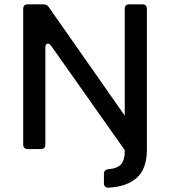

<svg xmlns="http://www.w3.org/2000/svg" viewBox="-20 -687 787 885"><path d="M480 178Q459 178 459 157V115Q459 95 480 93Q523 89 539 69Q555 49 555 11V5L215 -477Q206 -488 197.5 -485.5Q189 -483 189 -468V-21Q189 0 168 0H108Q87 0 87 -21V-646Q87 -667 108 -667H180Q196 -667 205 -654L555 -154V-646Q555 -667 576 -667H636Q657 -667 657 -646V6Q656 93 609.5 133.5Q563 174 480 178Z"/></svg>

Font: Pitagon Sans Medium
Style: Regular
Weight: 500
Designer: Travis Tran
Foundry: Pitagon
Version: Version 1.001; ttfautohint (v1.8.4.7-5d5b);gftools[0.9.26]